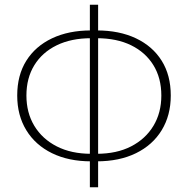

<svg xmlns="http://www.w3.org/2000/svg" viewBox="-20 -770 797 814"><path d="M366 -86Q271 -86 200.5 -120.5Q130 -155 91.5 -218Q53 -281 53 -365Q53 -451 91.5 -512.5Q130 -574 200.5 -607.5Q271 -641 366 -641H390Q486 -641 556.5 -607.5Q627 -574 665.5 -512.5Q704 -451 704 -365Q704 -281 665.5 -218Q627 -155 556.5 -120.5Q486 -86 390 -86ZM366 -118H390Q475 -118 536 -149.5Q597 -181 630.5 -236.5Q664 -292 664 -365Q664 -439 630.5 -493.5Q597 -548 536 -578Q475 -608 390 -608H366Q282 -608 220.5 -578Q159 -548 125.5 -493.5Q92 -439 92 -365Q92 -292 125.5 -236.5Q159 -181 220.5 -149.5Q282 -118 366 -118ZM361 24V-750H396V24Z"/></svg>

Font: Shanggu Sans SC VF
Style: Regular
Weight: 250
Designer: GuiWonder
Version: Version 1.021